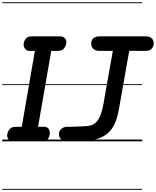

<svg xmlns="http://www.w3.org/2000/svg" viewBox="-25 -1250 1380 1698"><path d="M92 0Q65 0 50 -18.5Q35 -37 39.5 -62.5Q44 -89 61.2 -108.8Q78.5 -128.5 112.5 -128.5H167.5L283.5 -800H235.5Q210 -800 195.2 -821Q180.5 -842 185 -867Q189.5 -893.5 206 -911Q222.5 -928.5 254.5 -928.5H509.5Q534 -928.5 549.5 -911Q565 -893.5 561.5 -867Q557 -842 540.2 -821Q523.5 -800 489.5 -800H428.5L311.5 -128.5H366.5Q393.5 -128.5 406.2 -108.8Q419 -89 414.5 -62.5Q411 -37 396.5 -18.5Q382 0 346 0ZM92 0Q65 0 50 -18.5Q35 -37 39.5 -62.5Q44 -89 61.2 -108.8Q78.5 -128.5 112.5 -128.5H167.5L283.5 -800H235.5Q210 -800 195.2 -821Q180.5 -842 185 -867Q189.5 -893.5 206 -911Q222.5 -928.5 254.5 -928.5H509.5Q534 -928.5 549.5 -911Q565 -893.5 561.5 -867Q557 -842 540.2 -821Q523.5 -800 489.5 -800H428.5L311.5 -128.5H366.5Q393.5 -128.5 406.2 -108.8Q419 -89 414.5 -62.5Q411 -37 396.5 -18.5Q382 0 346 0ZM566 0Q540 0 518 -17.5Q496 -35 496 -64Q496 -92 518 -110.2Q540 -128.5 566 -128.5Q577.5 -128.5 603 -129Q628.5 -129.5 658.8 -130.5Q689 -131.5 715.2 -133Q741.5 -134.5 754.5 -136Q797.5 -141.5 823.8 -167.8Q850 -194 865.2 -235.5Q880.5 -277 889.8 -329Q899 -381 908.5 -438L973 -800H851.5Q819.5 -800 800.5 -818.2Q781.5 -836.5 781.5 -866.5Q781.5 -895 800.8 -911.8Q820 -928.5 853.5 -928.5H1265Q1296.5 -928.5 1315.5 -912.2Q1334.5 -896 1334.5 -866.5Q1334.5 -838.5 1316.2 -819.2Q1298 -800 1264 -800H1118L1050.5 -420Q1039.5 -362 1030.5 -305.8Q1021.5 -249.5 1006.2 -199.5Q991 -149.5 962.5 -109.2Q934 -69 884.8 -42.2Q835.5 -15.5 757.5 -6Q748 -4.5 723.2 -3.5Q698.5 -2.5 668 -1.8Q637.5 -1 609.8 -0.5Q582 0 566 0ZM-5 420.5H1232.5V428.5H-5ZM-5 -16H1232.5V0H-5ZM-5 -505.5H1232.5V-497.5H-5ZM-5 -1230H1232.5V-1222H-5Z"/></svg>

Font: Edu VIC WA NT Pre Guide
Style: Regular
Weight: 400
Designer: Tina and Corey Anderson, Eben Sorkin, Mirko Velimirovic
Foundry: Google for Education
Version: Version 1.000